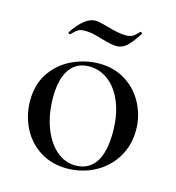

<svg xmlns="http://www.w3.org/2000/svg" viewBox="-90 -631 661 721"><g transform="rotate(15 241.0 -270.5)"><path d="M35 -198Q35 -263 67 -308.5Q99 -354 149 -376.5Q199 -399 251 -399Q310 -399 355 -370Q400 -341 424 -293.5Q448 -246 448 -193Q448 -132 418.5 -85Q389 -38 340 -12.5Q291 13 233 13Q174 13 129 -15.5Q84 -44 59.5 -92.5Q35 -141 35 -198ZM366 -163Q366 -228 346.5 -277Q327 -326 293 -352.5Q259 -379 217 -379Q168 -379 141.5 -341.5Q115 -304 115 -231Q115 -168 134 -116.5Q153 -65 186.5 -35.5Q220 -6 262 -6Q312 -6 339 -45Q366 -84 366 -163ZM368 -554H369Q372 -554 374.5 -551.5Q377 -549 375 -547Q349 -507 332 -493Q315 -479 295 -479Q275 -479 235 -491Q231 -492 209.5 -498Q188 -504 166 -504Q150 -504 142 -499.5Q134 -495 127 -488Q120 -481 116 -477H114Q111 -477 109 -479.5Q107 -482 109 -484Q154 -551 195 -551Q208 -551 244 -541Q290 -527 318 -527Q335 -527 345.5 -533.5Q356 -540 368 -554Z"/></g></svg>

Font: Cormorant Garamond Medium
Style: Regular
Weight: 500
Designer: Christian Thalmann (Catharsis Fonts)
Foundry: Catharsis Fonts
Version: Version 4.000